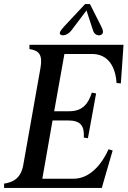

<svg xmlns="http://www.w3.org/2000/svg" viewBox="-40 -919 624 939"><path d="M-20 0H458L467 -32L511 -183L491 -189C459 -118 401 -45 320 -45H167L217 -330H291C355 -330 373 -304 370 -246L390 -243L409 -347L411 -358L430 -462L409 -466C392 -411 363 -375 299 -375H225L275 -655H410C491 -655 525 -590 530 -513L551 -511L562 -669L564 -700H104V-679C152 -672 169 -650 158 -587L74 -113C63 -50 28 -28 -20 -21ZM257 -749C268 -742 292 -748 309 -770L383 -868L415 -770C422 -748 442 -742 455 -749C468 -756 465 -770 454 -792L400 -899H376L275 -791C256 -770 246 -756 257 -749Z"/></svg>

Font: RL Madena Oblique
Style: Regular
Weight: 400
Italic angle: -10°
Designer: I Kadek Wantara Putra
Foundry: Roughlines ID
Version: Version 1.000;Glyphs 3.1.2 (3151)